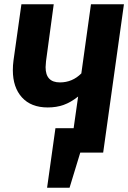

<svg xmlns="http://www.w3.org/2000/svg" viewBox="-20 -713 599 897"><path d="M559 -693 462 0H355L305 164H200L239 -114H324L345 -262Q311 -235 277.5 -223Q244 -211 203 -211Q125 -211 82.5 -258Q40 -305 40 -385Q40 -408 43 -430L80 -693H231L195 -427Q193 -407 193 -399Q193 -328 260 -328Q318 -328 360 -370L405 -693Z"/></svg>

Font: Fira Sans Condensed
Style: Bold Italic
Weight: 700
Width: 3
Italic angle: -8°
Designer: Carrois Corporate & Edenspiekermann AG
Foundry: Carrois Corporate GbR & Edenspiekermann AG
Version: Version 4.203